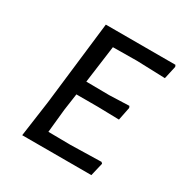

<svg xmlns="http://www.w3.org/2000/svg" viewBox="-124 -597 667 695"><g transform="rotate(30 209.5 -249.0)"><path d="M186 -440 165 -284 261 -283 344 -286 347 -279 336 -224 247 -226H157L147 -156L137 -58L230 -57L358 -60L363 -55L350 0H61L82 -150L123 -498H414L417 -491L405 -437L286 -441Z"/></g></svg>

Font: Alegreya Sans SC
Style: Italic
Weight: 400
Italic angle: -7°
Designer: Juan Pablo del Peral
Foundry: Huerta Tipografica
Version: Version 2.008; ttfautohint (v1.6)